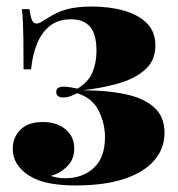

<svg xmlns="http://www.w3.org/2000/svg" viewBox="-20 -553 544 587"><path d="M260 -533Q315 -533 359 -520.5Q403 -508 429 -482Q455 -456 455 -414Q455 -367 422.5 -339Q390 -311 339 -297Q288 -283 232 -277Q307 -277 363.5 -265Q420 -253 451.5 -224.5Q483 -196 483 -147Q483 -99 451.5 -62.5Q420 -26 359.5 -6Q299 14 211 14Q168 14 132.5 7.5Q97 1 69 -16Q44 -32 31.5 -52.5Q19 -73 19 -98Q19 -133 42.5 -156.5Q66 -180 111 -180Q153 -180 180 -158Q207 -136 207 -99Q207 -66 185.5 -44.5Q164 -23 135 -15Q142 -13 152.5 -10.5Q163 -8 179 -8Q232 -8 266.5 -39.5Q301 -71 301 -134Q301 -175 282 -214Q263 -253 216 -268Q206 -263 195.5 -259Q185 -255 174 -255Q152 -255 152 -272Q152 -288 175 -288Q185 -288 196 -286Q207 -284 217 -282Q250 -302 262.5 -331.5Q275 -361 275 -398Q275 -448 255.5 -471Q236 -494 197 -494Q157 -494 131.5 -473Q106 -452 92.5 -417.5Q79 -383 75 -341H52Q52 -398 51.5 -433Q51 -468 50 -488.5Q49 -509 47 -525H70Q73 -503 77.5 -492Q82 -481 92 -481Q98 -481 106.5 -486Q115 -491 126 -498Q155 -517 186 -525Q217 -533 260 -533Z"/></svg>

Font: Playfair Display Black
Style: Regular
Weight: 900
Designer: Claus Eggers Sørensen
Foundry: Claus Eggers Sørensen
Version: Version 1.203